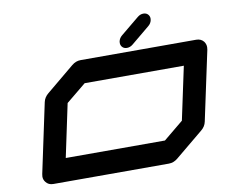

<svg xmlns="http://www.w3.org/2000/svg" viewBox="-94 -1039 1388 1160"><g transform="rotate(-10 600.0 -459.5)"><path d="M972.7 -241.7 1042 -566.9H433.6L311.5 -466.8L242.7 -141.6H851.1ZM1142.6 -708.5Q1171.9 -708.5 1188.5 -688Q1200.2 -672.4 1200.2 -652.8Q1200.2 -645.5 1198.7 -637.7L1107.9 -212.4Q1102.1 -183.1 1076.7 -162.6L904.8 -20.5Q879.9 0 850.1 0H141.6Q112.3 0 96.2 -21Q84 -35.6 84 -55.2Q84 -62.5 85.9 -70.8L176.3 -496.1Q182.6 -525.4 208 -545.9L379.4 -688Q404.3 -708.5 433.6 -708.5ZM722.7 -732.4Q703.1 -732.4 692.4 -746.1Q684.6 -756.3 684.6 -769.5Q684.6 -773.9 685.5 -779.3Q689.9 -798.8 706.5 -812.5L819.8 -905.8Q836.4 -919.4 855.5 -919.4Q875 -919.4 885.7 -905.8Q893.6 -895.5 893.6 -882.8Q893.6 -877.9 892.6 -873Q888.7 -853.5 872.1 -839.8L758.8 -746.1Q742.2 -732.4 722.7 -732.4Z"/></g></svg>

Font: Robtronika
Style: Italic
Weight: 400
Italic angle: -12°
Designer: GGBot
Version: 1.00